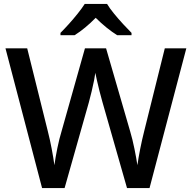

<svg xmlns="http://www.w3.org/2000/svg" viewBox="-20 -961 981 981"><path d="M932 -714 744 0H629L503 -441Q496 -465 488.5 -495Q481 -525 475 -551.5Q469 -578 467 -589Q466 -578 461 -552Q456 -526 448.5 -495Q441 -464 434 -438L310 0H195L8 -714H119L224 -292Q235 -249 244 -201.5Q253 -154 258 -117Q263 -155 273 -204Q283 -253 295 -292L414 -714H522L645 -290Q657 -250 667 -200.5Q677 -151 682 -117Q687 -153 696.5 -201Q706 -249 717 -292L822 -714ZM527 -941Q540 -919 562.5 -891.5Q585 -864 609.5 -837.5Q634 -811 652 -793V-781H579Q553 -797 524.5 -820Q496 -843 469 -870Q415 -815 361 -781H289V-793Q308 -812 331.5 -838Q355 -864 377 -891.5Q399 -919 413 -941Z"/></svg>

Font: Noto Sans Ol Chiki Medium
Style: Regular
Weight: 500
Designer: Monotype Design Team, Lewis McGuffie
Foundry: Monotype Imaging Inc.
Version: Version 2.003; ttfautohint (v1.8.4.7-5d5b)